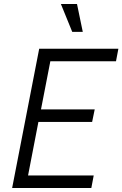

<svg xmlns="http://www.w3.org/2000/svg" viewBox="-20 -945 615 965"><path d="M41 0H439L451 -63H121L173 -332H443L456 -395H186L233 -637H563L575 -700H177ZM343 -785H396L367 -925H286Z"/></svg>

Font: Uncut Sans Book Italic
Style: Regular
Weight: 350
Italic angle: -11°
Designer: Kasper Nordkvist
Foundry: UNCUT.wtf
Version: Version 1.304;Glyphs 3.2 (3246)